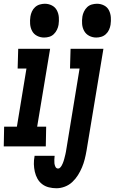

<svg xmlns="http://www.w3.org/2000/svg" viewBox="-46 -780 611 1023"><path d="M189 -580Q169 -580 151.5 -589Q134 -598 125 -615Q116 -632 114.5 -652Q113 -672 116 -692Q118 -705 124 -718.5Q130 -732 141 -742Q152 -752 166 -756Q180 -760 193 -760Q213 -760 230.5 -751Q248 -742 257 -725Q266 -708 267.5 -688Q269 -668 266 -648Q264 -635 257.5 -621.5Q251 -608 240.5 -598Q230 -588 216.5 -584Q203 -580 189 -580ZM198 0H-26L-24 -105H44L95 -415H48L51 -520H221L152 -105H200ZM467 -580Q447 -580 429.5 -589Q412 -598 402.5 -615Q393 -632 391.5 -652Q390 -672 393 -692Q395 -705 401.5 -718.5Q408 -732 418.5 -742Q429 -752 443 -756Q457 -760 471 -760Q491 -760 508.5 -751Q526 -742 534.5 -725Q543 -708 544.5 -688Q546 -668 543 -648Q541 -635 535 -621.5Q529 -608 518 -598Q507 -588 493.5 -584Q480 -580 467 -580ZM255 223Q234 223 214 218Q194 213 178.5 201Q163 189 153.5 172Q144 155 139.5 135Q135 115 134.5 94.5Q134 74 138 53V50H245V51Q244 61 243.5 71Q243 81 244 90.5Q245 100 249.5 109Q254 118 264 118Q270 118 275 112.5Q280 107 283 101.5Q286 96 288.5 90Q291 84 293 78Q295 72 296.5 66Q298 60 299.5 54Q301 48 302.5 42Q304 36 305 30Q306 24 307 18Q308 12 309 6L378 -415H327L330 -520H505L415 23Q411 46 405.5 68Q400 90 391 111.5Q382 133 369.5 153Q357 173 339.5 189.5Q322 206 299.5 214.5Q277 223 255 223Z"/></svg>

Font: Iosevka Heavy Oblique
Style: Regular
Weight: 900
Italic angle: -9°
Monospace: yes
Designer: Belleve Invis
Foundry: Belleve Invis
Version: Version 32.5.0; ttfautohint (v1.8.4)